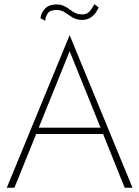

<svg xmlns="http://www.w3.org/2000/svg" viewBox="-20 -887 658 907"><path d="M171 -801Q174 -827 193 -846.5Q212 -866 246 -866Q267 -866 282 -859Q297 -852 309 -842.5Q321 -833 335 -826Q349 -819 370 -819Q389 -819 401 -831Q413 -843 426 -867L446 -852Q434 -824 414.5 -808.5Q395 -793 369 -793Q341 -793 322 -805Q303 -817 286 -828.5Q269 -840 247 -840Q216 -840 205 -823Q194 -806 194 -789ZM569 0 467 -254H151L48 0H12L309 -721L606 0ZM309 -645 163 -284H455Z"/></svg>

Font: Jost* Thin
Style: Regular
Weight: 200
Version: Version 3.7